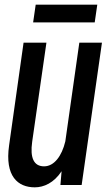

<svg xmlns="http://www.w3.org/2000/svg" viewBox="-20 -763 457 823"><path d="M133 -743 122 -667H386L397 -743ZM320 -580 260 -157C245 -94 212 -50 169 -50C125 -50 108 -86 118 -156L179 -580H81L19 -140C0 -7 57 40 129 40C168 40 211 21 244 -29L239 30H330L417 -580Z"/></svg>

Font: Smiley Sans Oblique
Style: Regular
Weight: 400
Italic angle: -8°
Designer: oooooohmygosh, Nagisa Chen, Janine Sui, Heda Shi, Jian Li
Foundry: atelierAnchor
Version: Version 2.0.1